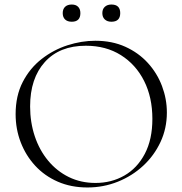

<svg xmlns="http://www.w3.org/2000/svg" viewBox="-20 -816 806 848"><path d="M366 12Q294 12 235.5 -13.5Q177 -39 135.5 -84Q94 -129 71.5 -187.5Q49 -246 49 -312Q49 -393 80.5 -454Q112 -515 164 -555.5Q216 -596 278 -616Q340 -636 401 -636Q475 -636 533.5 -609.5Q592 -583 633 -538Q674 -493 695.5 -436Q717 -379 717 -319Q717 -249 689 -189Q661 -129 612.5 -84Q564 -39 500.5 -13.5Q437 12 366 12ZM402 -8Q472 -8 529 -40.5Q586 -73 619.5 -136.5Q653 -200 653 -291Q653 -386 616.5 -458.5Q580 -531 514 -572.5Q448 -614 359 -614Q243 -614 178 -542Q113 -470 113 -346Q113 -276 133.5 -214.5Q154 -153 192.5 -106.5Q231 -60 284 -34Q337 -8 402 -8ZM297 -720Q278 -720 267.5 -730Q257 -740 257 -758Q257 -776 267.5 -786Q278 -796 297 -796Q315 -796 325 -786Q335 -776 335 -758Q335 -720 297 -720ZM472 -720Q454 -720 443 -730Q432 -740 432 -758Q432 -776 443 -786Q454 -796 472 -796Q511 -796 511 -758Q511 -720 472 -720Z"/></svg>

Font: Cormorant Garamond Light
Style: Regular
Weight: 300
Designer: Christian Thalmann (Catharsis Fonts)
Foundry: Catharsis Fonts
Version: Version 4.001